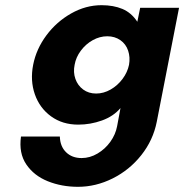

<svg xmlns="http://www.w3.org/2000/svg" viewBox="-20 -471 711 741"><path d="M61 56H211Q212 94 235 116.5Q258 139 295 139Q327 139 356.5 121.5Q386 104 406 76Q426 48 432 16L445 -54Q418 -22 373.5 -6Q329 10 282 10Q221 10 177 -22Q133 -54 114.5 -107Q96 -160 108 -221Q120 -282 159 -334.5Q198 -387 254.5 -419Q311 -451 372 -451Q418 -451 452.5 -436.5Q487 -422 510 -387L521 -441H671L585 -1Q571 70 525.5 127.5Q480 185 415 217.5Q350 250 281 250Q218 250 164.5 228.5Q111 207 81.5 163.5Q52 120 61 56ZM478 -221Q483 -250 474.5 -275.5Q466 -301 444.5 -316Q423 -331 394 -331Q365 -331 338 -316Q311 -301 292 -275.5Q273 -250 268 -221Q262 -192 271 -166.5Q280 -141 301 -125.5Q322 -110 351 -110Q380 -110 407 -125.5Q434 -141 453 -166.5Q472 -192 478 -221Z"/></svg>

Font: Teachers[wght] Italic
Style: Regular
Weight: 400
Designer: Alfredo Marco Pradil & Chank Diesel
Version: Version 1.000;Glyphs 3.1.2 (3151)